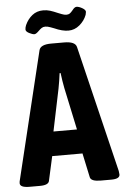

<svg xmlns="http://www.w3.org/2000/svg" viewBox="-59 -916 623 960"><g transform="rotate(-5 252.5 -436.0)"><path d="M2 -20Q2 -28 5 -38L159 -674Q166 -702 220 -702H285Q340 -702 347 -674L501 -38Q503 -24 503 -20Q503 2 460 2H407Q359 2 354 -19L328 -141H176L149 -19Q145 2 102 2H50Q2 2 2 -20ZM311 -263 266 -475Q259 -511 254 -551H249Q244 -511 237 -475L193 -263ZM98 -783Q98 -793 103 -805Q116 -834 139 -852.5Q162 -871 194 -871Q213 -871 229 -866Q245 -861 268 -851Q271 -850 284.5 -844.5Q298 -839 308 -839Q319 -839 325.5 -843.5Q332 -848 341 -859Q352 -874 362 -874Q374 -874 390.5 -864.5Q407 -855 407 -845Q407 -842 404 -830Q393 -801 368 -780Q343 -759 312 -759Q281 -759 241 -777Q238 -778 223.5 -783.5Q209 -789 198 -789Q187 -789 179.5 -784Q172 -779 163 -770Q149 -756 141 -756Q131 -756 114.5 -764.5Q98 -773 98 -783Z"/></g></svg>

Font: Asap Condensed
Style: Bold
Weight: 700
Designer: Pablo Cosgaya
Foundry: Omnibus-Type
Version: Version 1.010; ttfautohint (v1.8)